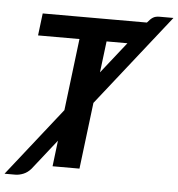

<svg xmlns="http://www.w3.org/2000/svg" viewBox="-98 -808 850 917"><g transform="rotate(5 327.5 -350.0)"><path d="M369.5 -466.5 488 -616.5H388ZM351 -318.5 312 0H183L198 -124L84 20.5Q67.5 39.5 47.2 47.5Q27 55.5 8.5 55.5H-42.5L216 -272L258 -616.5H59.5L72.5 -723H572L572.5 -723.5Q580 -732.5 586 -738.5Q592 -744.5 598.5 -748.5Q605 -752.5 612.5 -754.2Q620 -756 630.5 -756H696.5Z"/></g></svg>

Font: Lato 2
Style: Bold Italic
Weight: 700
Italic angle: -7°
Designer: Lukasz Dziedzic with Adam Twardoch and Botio Nikoltchev
Foundry: tyPoland Lukasz Dziedzic
Version: Version 2.015; 2015-08-06; http://www.latofonts.com/